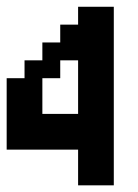

<svg xmlns="http://www.w3.org/2000/svg" viewBox="-20 -556 415 576"><path d="M0 -107.1V-321.4H53.6V-375H107.1V-428.6H160.7V-482.1H214.3V-535.7H321.4V0H214.3V-107.1ZM214.3 -214.3V-375H160.7V-321.4H107.1V-214.3Z"/></svg>

Font: Jersey 10
Style: Regular
Weight: 400
Designer: Sarah Cadigan-Fried
Version: Version 1.000